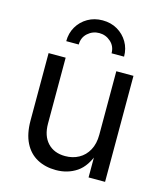

<svg xmlns="http://www.w3.org/2000/svg" viewBox="-115 -861 822 955"><g transform="rotate(15 295.5 -383.0)"><path d="M262.2 6.8Q207 6.8 165.3 -15.9Q123.5 -38.6 100.3 -84.5Q77.1 -130.4 77.1 -199.2V-545.9H165V-206.5Q165 -143.6 198.2 -107.9Q231.4 -72.3 288.6 -72.3Q327.6 -72.3 358.6 -89.4Q389.6 -106.4 407.7 -139.4Q425.8 -172.4 425.8 -218.8V-545.9H514.2V0H429.2V-132.3H440.9Q415.5 -55.7 368.9 -24.4Q322.3 6.8 262.2 6.8ZM295.4 -772.9Q338.4 -772.9 371.8 -753.4Q405.3 -733.9 424.8 -700.7Q444.3 -667.5 444.3 -626H379.9Q379.9 -662.1 354.5 -684.8Q329.1 -707.5 295.4 -707.5Q261.7 -707.5 236.3 -684.8Q210.9 -662.1 210.9 -626H146.5Q146.5 -667.5 166 -700.7Q185.5 -733.9 219.2 -753.4Q252.9 -772.9 295.4 -772.9Z"/></g></svg>

Font: Inter Variable
Style: Regular
Weight: 400
Designer: Rasmus Andersson
Foundry: rsms
Version: Version 4.001;git-9221beed3